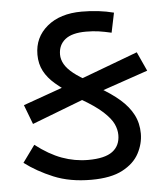

<svg xmlns="http://www.w3.org/2000/svg" viewBox="-47 -646 606 699"><g transform="rotate(-5 255.5 -296.5)"><path d="M259 10Q181 10 122 -14.5Q63 -39 18 -73L63 -135Q112 -97 158.5 -80Q205 -63 254 -63Q315 -63 343 -84Q371 -105 371 -144Q371 -164 361.5 -184.5Q352 -205 325 -230Q298 -255 246 -285L219 -306Q184 -329 157.5 -351.5Q131 -374 117 -400.5Q103 -427 103 -461Q103 -524 150.5 -563.5Q198 -603 277 -603Q309 -603 338 -599.5Q367 -596 394 -589L379 -517Q353 -523 332.5 -526Q312 -529 286 -529Q235 -529 210 -509Q185 -489 185 -454Q185 -436 195 -418.5Q205 -401 227 -383.5Q249 -366 285 -347L313 -322Q359 -296 390 -269Q421 -242 437 -211Q453 -180 453 -142Q453 -105 434.5 -70Q416 -35 373.5 -12.5Q331 10 259 10ZM65 -211 38 -282 229 -350 464 -438 496 -368 289 -297Z"/></g></svg>

Font: lguzrati15
Style: Book
Weight: 400
Designer: Jelle Bosma - Monotype Design Team, Universal Thirst
Foundry: Monotype Imaging Inc.
Version: Version 2.106